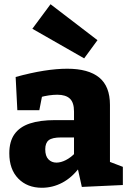

<svg xmlns="http://www.w3.org/2000/svg" viewBox="-20 -875 608 908"><path d="M500 -84 477 -118 561 -86V0L367 9L346 -86L356 -83Q320 -35 274.5 -11Q229 13 178 13Q109 13 66.5 -30.5Q24 -74 24 -150Q24 -206 48.5 -240.5Q73 -275 121 -291Q169 -307 241 -307H339L330 -297V-348Q330 -390 310.5 -408.5Q291 -427 251 -427Q233 -427 211.5 -424Q190 -421 166 -414L181 -431L166 -354H62L54 -511Q127 -531 187.5 -540.5Q248 -550 298 -550Q398 -550 449 -508.5Q500 -467 500 -379ZM194 -169Q194 -137 209 -121.5Q224 -106 247 -106Q268 -106 291.5 -118Q315 -130 336 -152L330 -129V-236L340 -225H269Q227 -225 210.5 -212Q194 -199 194 -169ZM219 -855 441 -685 378 -599 133 -739Z"/></svg>

Font: Bitter Thin ExtraBold
Style: Regular
Weight: 800
Version: Version 3.020